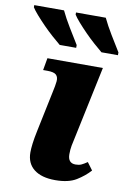

<svg xmlns="http://www.w3.org/2000/svg" viewBox="-124 -820 594 883"><g transform="rotate(10 172.5 -378.0)"><path d="M197 10Q133 10 98 -17.5Q63 -45 63 -96Q63 -113 66 -137.5Q69 -162 77 -200L116 -387Q123 -418 125 -438Q127 -458 116.5 -468.5Q106 -479 75 -479H55L65 -536H324L255 -209Q248 -178 244.5 -159.5Q241 -141 241 -119Q241 -77 277 -77Q293 -77 304 -82Q315 -87 331 -98L357 -63Q332 -35 295.5 -12.5Q259 10 197 10ZM305 -606Q288 -620 266 -639.5Q244 -659 222.5 -681Q201 -703 183.5 -723Q166 -743 158 -756V-766H297Q313 -732 337 -692.5Q361 -653 382 -619V-606ZM110 -606Q93 -620 71 -639.5Q49 -659 27.5 -681Q6 -703 -11.5 -723Q-29 -743 -37 -756V-766H102Q118 -732 142 -692.5Q166 -653 187 -619V-606Z"/></g></svg>

Font: Noto Serif ExtraBold
Style: Italic
Weight: 800
Italic angle: -12°
Designer: Monotype Design Team
Foundry: Monotype Imaging Inc.
Version: Version 2.013